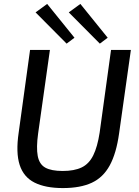

<svg xmlns="http://www.w3.org/2000/svg" viewBox="-20 -944 707 977"><path d="M646 -690 586 -265Q572 -164 538.5 -102.5Q505 -41 447 -14Q389 13 300 13Q211 13 155.5 -15Q100 -43 80 -105Q60 -167 75 -269L133 -690H234L174 -265Q164 -193 172 -150.5Q180 -108 210.5 -91Q241 -74 299 -74Q358 -74 395.5 -92Q433 -110 454.5 -153.5Q476 -197 487 -269L545 -690ZM389 -924 528 -752 488 -722 330 -881ZM220 -924 359 -752 319 -722 161 -881Z"/></svg>

Font: Exo 2 Medium
Style: Italic
Weight: 500
Italic angle: -8°
Designer: Natanael Gama
Foundry: Natanael Gama
Version: Version 2.010